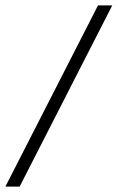

<svg xmlns="http://www.w3.org/2000/svg" viewBox="-67 -694 438 714"><path d="M-47 0H6L350.5 -674H297.5Z"/></svg>

Font: Anybody UltraCondensed Thin Light
Style: Italic
Weight: 300
Italic angle: -10°
Version: Version 1.111